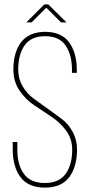

<svg xmlns="http://www.w3.org/2000/svg" viewBox="-20 -850 409 875"><path d="M191 -815 124 -748H100L182 -830H200L283 -748H258ZM185 -705Q260 -705 295 -657Q330 -609 330 -531V-518H308V-532Q308 -600 279 -642.5Q250 -685 186 -685Q121 -685 92 -643Q63 -601 63 -533Q63 -491 83 -457Q103 -423 132.5 -401.5Q162 -380 197 -355Q232 -330 261.5 -308Q291 -286 311 -249.5Q331 -213 331 -169Q331 -90 295.5 -42.5Q260 5 184 5Q109 5 73.5 -42.5Q38 -90 38 -169V-203H59V-168Q59 -99 89 -57.5Q119 -16 184 -16Q249 -16 279 -57.5Q309 -99 309 -168Q309 -217 281.5 -254.5Q254 -292 214.5 -318Q175 -344 135.5 -370.5Q96 -397 68.5 -438Q41 -479 41 -532Q41 -612 76.5 -658Q112 -704 185 -705Z"/></svg>

Font: Bebas Neue Light
Style: Regular
Weight: 300
Designer: Ryoichi Tsunekawa
Foundry: Ryoichi Tsunekawa
Version: Version 1.003;PS 001.003;hotconv 1.0.70;makeotf.lib2.5.58329